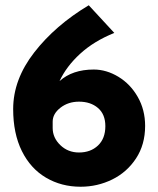

<svg xmlns="http://www.w3.org/2000/svg" viewBox="-20 -701 601 729"><path d="M531 -223Q531 -152 496.5 -99.5Q462 -47 406 -19.5Q350 8 286 8Q213 8 154.5 -26.5Q96 -61 63 -127.5Q30 -194 30 -287Q30 -399 110 -502Q190 -605 317 -681L414 -576Q337 -545 284.5 -497Q232 -449 206 -393Q255 -437 336 -437Q384 -437 429.5 -409.5Q475 -382 503 -333Q531 -284 531 -223ZM380 -222Q380 -267 352 -291Q324 -315 280 -315Q239 -315 209.5 -292Q180 -269 180 -239V-215Q180 -178 209 -150Q238 -122 280 -122Q324 -122 352 -148.5Q380 -175 380 -222Z"/></svg>

Font: Josefin Sans
Style: Bold
Weight: 700
Designer: Santiago Orozco
Foundry: Typemade
Version: Version 2.000